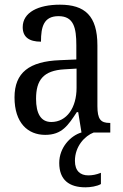

<svg xmlns="http://www.w3.org/2000/svg" viewBox="-20 -566 527 820"><path d="M173 10C245 10 271 -31 308 -87H314L328 0H327C281 14 233 64 233 130C233 203 276 234 345 234C365 234 394 230 411 220V172C391 180 374 183 357 183C323 183 300 164 300 121C300 58 343 14 380 0H451V-41H448C410 -41 396 -57 396 -113V-372C396 -499 342 -546 236 -546C143 -546 77 -513 77 -450C77 -408 104 -388 155 -388C155 -452 167 -497 230 -497C295 -497 306 -447 306 -373V-312L236 -309C105 -304 42 -256 42 -150C42 -41 99 10 173 10ZM199 -45C154 -45 134 -82 134 -144C134 -223 164 -265 256 -270L307 -273V-191C307 -106 265 -45 199 -45Z"/></svg>

Font: Noto Serif Bengali Condensed
Style: Regular
Weight: 400
Width: 3
Designer: Juan Bruce, Universal Thirst, Indian Type Foundry and the Monotype Design Team.
Foundry: Monotype Imaging Inc.
Version: Version 2.003